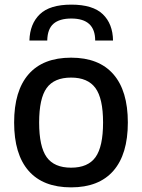

<svg xmlns="http://www.w3.org/2000/svg" viewBox="-20 -799 613 829"><path d="M107 -624Q109 -696 152 -737.5Q195 -779 288 -779Q381 -779 424 -737.5Q467 -696 468 -624H391Q391 -719 288 -719Q237 -719 211 -696.5Q185 -674 184 -624ZM287 10Q166 10 103.5 -61.5Q41 -133 41 -270Q41 -407 103.5 -478.5Q166 -550 287 -550Q407 -550 469.5 -478.5Q532 -407 532 -270Q532 -133 469.5 -61.5Q407 10 287 10ZM287 -75Q360 -75 392.5 -120.5Q425 -166 425 -270Q425 -374 392 -419Q359 -464 287 -464Q214 -464 181.5 -419Q149 -374 149 -270Q149 -166 181.5 -120.5Q214 -75 287 -75Z"/></svg>

Font: Encode Sans Narrow
Style: Medium
Weight: 500
Designer: Pablo Impallari, Andres Torresi
Foundry: Pablo Impallari, Andres Torresi
Version: Version 1.000; ttfautohint (v1.00) -l 8 -r 50 -G 200 -x 14 -